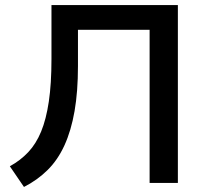

<svg xmlns="http://www.w3.org/2000/svg" viewBox="-20 -725 828 761"><path d="M75 16 19 -66Q61 -89 92 -122Q123 -155 143 -203.5Q163 -252 173.5 -322.5Q184 -393 184 -491V-705H685V0H573V-607H289V-463Q289 -362 275.5 -284.5Q262 -207 235.5 -149Q209 -91 168.5 -51Q128 -11 75 16Z"/></svg>

Font: Nunito Sans 7pt SemiBold
Style: Regular
Weight: 600
Designer: Vernon Adams
Foundry: Vernon Adams
Version: Version 3.101;gftools[0.9.27]